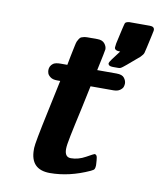

<svg xmlns="http://www.w3.org/2000/svg" viewBox="-80 -747 684 822"><g transform="rotate(10 262.5 -336.5)"><path d="M107.9 -75.2V-83Q107.9 -103 139.2 -249Q156.2 -329.1 168 -384.8H153.8Q135.7 -384.8 125.5 -392.3Q115.2 -399.9 112.5 -407.5Q109.9 -415 109.9 -421.9Q109.9 -439.9 125 -451.2Q134.8 -458 157.2 -458H186Q189 -474.1 192.9 -494.1Q196.8 -514.2 199 -523.7Q201.2 -533.2 203.6 -545.7Q206.1 -558.1 208.5 -563.5Q210.9 -568.8 215.1 -575.4Q219.2 -582 224.1 -584Q229 -585.9 235.6 -587.4Q242.2 -588.9 251 -588.9H293.9Q314.9 -588.9 325 -576.9Q335 -564.9 335 -551.8Q335 -546.9 315.9 -458H399.9Q424.8 -458 433.8 -446Q442.9 -434.1 442.9 -421.9Q442.9 -415 440.4 -407.5Q438 -399.9 427.5 -392.3Q417 -384.8 398.9 -384.8H299.8Q290 -336.9 279.1 -286.9Q268.1 -236.8 262.5 -211.4Q256.8 -186 252 -161.6Q247.1 -137.2 245.1 -124Q243.2 -110.8 243.2 -102.1Q243.2 -66.9 270 -66.9Q302.2 -66.9 333.7 -84.5Q365.2 -102.1 367.2 -102.1Q372.1 -102.1 375 -98.6Q377.9 -95.2 378.9 -89.1Q379.9 -83 380.4 -77.4Q380.9 -71.8 381.3 -64.5Q381.8 -57.1 381.8 -55.2Q380.9 -48.3 380.9 -46.6Q380.9 -44.9 379.4 -41Q377.9 -37.1 374.5 -34.7Q371.1 -32.2 363.8 -28.8Q276.9 11.2 191.9 11.2Q107.9 10.7 107.9 -75.2ZM358.9 -496.1Q358.9 -502 398.9 -553.2Q374 -553.2 374 -566.9Q374 -569.8 376 -584Q395 -670.9 397.9 -676.8Q401.9 -682.6 416 -684.1H504.9Q524.9 -684.1 524.9 -668.9Q524.9 -665 522.9 -657.5Q521 -649.9 521 -647.9Q504.9 -573.7 502.4 -565.9Q500 -558.1 488.8 -546.9Q421.9 -488.8 415 -485.8Q411.1 -482.9 402.8 -482.9H378.9Q358.9 -482.9 358.9 -496.1Z"/></g></svg>

Font: CMU Sans Serif
Style: BoldOblique
Weight: 700
Italic angle: -12°
Version: Version 0.7.0